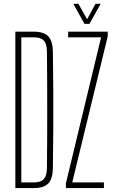

<svg xmlns="http://www.w3.org/2000/svg" viewBox="-20 -962 590 982"><path d="M58.5 0V-800H154Q204.5 -800 227 -776.2Q249.5 -752.5 250.5 -698Q252 -591.5 252.5 -495.5Q253 -399.5 252.5 -304Q252 -208.5 250.5 -102.5Q249.5 -47.5 227 -23.8Q204.5 0 153 0ZM89 -29H153Q188.5 -29 204 -46Q219.5 -63 220 -101Q221 -176 221.2 -250.8Q221.5 -325.5 221.5 -400Q221.5 -474.5 221.2 -549.5Q221 -624.5 220 -699.5Q219.5 -737.5 204.2 -754.2Q189 -771 154 -771H89ZM317 0V-24L497 -771H328.5V-800H531V-776L349.5 -29H511.5V0ZM412 -840 355 -942.5H381L425.5 -863.5L468.5 -942.5H495L437.5 -840Z"/></svg>

Font: Big Shoulders Display Thin ExtraLight
Style: Regular
Weight: 250
Version: Version 2.002